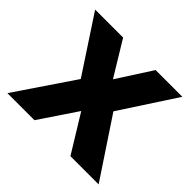

<svg xmlns="http://www.w3.org/2000/svg" viewBox="-132 -696 853 853"><g transform="rotate(45 294.5 -269.0)"><path d="M20 -538.1H195.8L294.9 -375L399.9 -538.1H567.9L397 -275.9L580.1 0H402.8L294.9 -175.8L176.8 0H6.8L192.9 -274.9Z"/></g></svg>

Font: Montserrat-SemiBold
Style: Regular
Weight: 600
Designer: Julieta Ulanovsky
Foundry: Julieta Ulanovsky
Version: Version 6.001